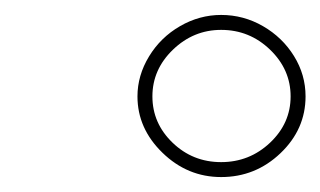

<svg xmlns="http://www.w3.org/2000/svg" viewBox="-20 -816 429 257"><path d="M389 -687Q389 -643 355.5 -611Q322 -579 276 -579Q231 -579 197.5 -611.5Q164 -644 164 -687Q164 -715 179.5 -740.5Q195 -766 221 -781Q247 -796 276 -796Q306 -796 332 -781Q358 -766 373.5 -741Q389 -716 389 -687ZM184 -687Q184 -651 211 -625Q238 -599 276 -599Q314 -599 341.5 -625Q369 -651 369 -687Q369 -723 341.5 -749.5Q314 -776 276 -776Q239 -776 211.5 -749.5Q184 -723 184 -687Z"/></svg>

Font: TypoPRO Montserrat Alternates
Style: Italic
Weight: 250
Italic angle: -11.3°
Designer: Julieta Ulanovsky
Foundry: Julieta Ulanovsky
Version: Version 6.001